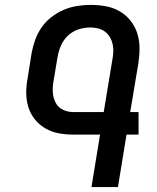

<svg xmlns="http://www.w3.org/2000/svg" viewBox="-20 -763 640 783"><path d="M353 0 388 -214H279Q248 -214 219 -219.5Q190 -225 165 -239.5Q140 -254 122 -276.5Q104 -299 95.5 -326.5Q87 -354 87 -384.5Q87 -415 93 -446L109 -547Q114 -574 123.5 -600.5Q133 -627 149.5 -651Q166 -675 190 -693.5Q214 -712 240 -723Q266 -734 294 -738.5Q322 -743 349 -743Q381 -743 411.5 -737.5Q442 -732 468 -717Q494 -702 512.5 -678.5Q531 -655 540 -626.5Q549 -598 549 -566.5Q549 -535 544 -503L511 -306H545V-214H496L461 0ZM279 -306H403L438 -518Q441 -534 442 -550.5Q443 -567 439.5 -582.5Q436 -598 428 -611.5Q420 -625 408 -634Q396 -643 380.5 -647Q365 -651 348 -651Q325 -651 301 -643.5Q277 -636 258 -618.5Q239 -601 229 -578Q219 -555 215 -532L198 -431Q194 -408 195.5 -385.5Q197 -363 207 -344Q217 -325 236.5 -315.5Q256 -306 279 -306Z"/></svg>

Font: Iosevka SmBd Ex Obl
Style: Regular
Weight: 600
Width: 7
Italic angle: -9°
Monospace: yes
Designer: Belleve Invis
Foundry: Belleve Invis
Version: Version 32.5.0; ttfautohint (v1.8.4)